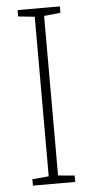

<svg xmlns="http://www.w3.org/2000/svg" viewBox="-52 -746 377 778"><g transform="rotate(-5 136.0 -357.0)"><path d="M222 0V-26L155 -32V-681L222 -688V-714H50V-688L117 -681V-32L50 -26V0Z"/></g></svg>

Font: Noto Sans Devanagari SemiCondensed ExtraLight
Style: Regular
Weight: 200
Width: 4
Designer: Jelle Bosma - Monotype Design Team
Foundry: Monotype Imaging Inc.
Version: Version 2.004